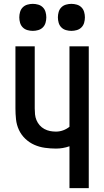

<svg xmlns="http://www.w3.org/2000/svg" viewBox="-20 -975 540 995"><path d="M340 0V-217Q323 -211 305.5 -208Q288 -205 270 -205Q242 -205 213 -209Q184 -213 158 -224.5Q132 -236 111 -256Q90 -276 78 -302Q66 -328 63 -356.5Q60 -385 60 -413V-735H160V-413Q160 -398 161.5 -382.5Q163 -367 169 -352.5Q175 -338 185.5 -326Q196 -314 210 -306.5Q224 -299 239 -296Q254 -293 270 -293Q289 -293 307 -299.5Q325 -306 340 -318V-735H440V0ZM350 -815Q336 -815 322 -819Q308 -823 298 -833Q288 -843 284 -857Q280 -871 280 -885Q280 -899 284 -913Q288 -927 298 -937Q308 -947 322 -951Q336 -955 350 -955Q364 -955 378 -951Q392 -947 402 -937Q412 -927 416 -913Q420 -899 420 -885Q420 -871 416 -857Q412 -843 402 -833Q392 -823 378 -819Q364 -815 350 -815ZM150 -815Q136 -815 122 -819Q108 -823 98 -833Q88 -843 84 -857Q80 -871 80 -885Q80 -899 84 -913Q88 -927 98 -937Q108 -947 122 -951Q136 -955 150 -955Q164 -955 178 -951Q192 -947 202 -937Q212 -927 216 -913Q220 -899 220 -885Q220 -871 216 -857Q212 -843 202 -833Q192 -823 178 -819Q164 -815 150 -815Z"/></svg>

Font: Iosevka Term Curly Semibold
Style: Regular
Weight: 600
Designer: Belleve Invis
Foundry: Belleve Invis
Version: Version 32.3.0